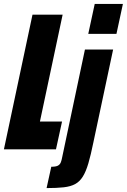

<svg xmlns="http://www.w3.org/2000/svg" viewBox="-35 -763 648 981"><path d="M-15 0 131 -688H285L169 -142H282L251 0ZM416 -590 449 -743H593L560 -590ZM203 198 227 89Q250 89 260.5 83.5Q271 78 275.5 67Q280 56 283 39L399 -510H543L442 -35Q429 29 416.5 71.5Q404 114 388 139.5Q372 165 349 177.5Q326 190 290.5 194Q255 198 203 198Z"/></svg>

Font: Saira Condensed Black
Style: Italic
Weight: 900
Width: 3
Italic angle: -12°
Designer: Hector Gatti with collaboration of the Omnibus-Type team
Foundry: Omnibus-Type
Version: Version 1.101